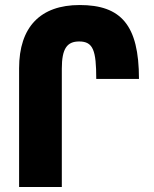

<svg xmlns="http://www.w3.org/2000/svg" viewBox="-20 -744 613 764"><path d="M56 0H226V-471C226 -551 247 -579 295 -579C351 -579 363 -543 363 -430H533C533 -645 461 -724 297 -724C141 -724 56 -637 56 -472Z"/></svg>

Font: Noto Sans Armenian ExtraCondensed Black
Style: Regular
Weight: 900
Width: 2
Designer: Monotype Design Team
Foundry: Monotype Imaging Inc.
Version: Version 2.008